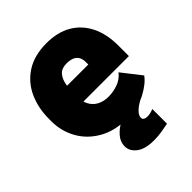

<svg xmlns="http://www.w3.org/2000/svg" viewBox="-202 -655 952 952"><g transform="rotate(-45 274.0 -179.0)"><path d="M304.7 9.8Q216.8 9.8 155 -25.9Q93.3 -61.5 61 -119.9Q28.8 -178.2 28.8 -246.1V-264.2Q28.8 -339.8 57.1 -402.1Q85.4 -464.4 142.6 -501.2Q199.7 -538.1 286.1 -538.1Q362.8 -538.1 417 -506.6Q471.2 -475.1 500.2 -416.7Q529.3 -358.4 529.3 -277.3V-203.6H94.7V-316.4H357.4V-330.6Q357.9 -353.5 349.6 -368.2Q341.3 -382.8 325 -389.6Q308.6 -396.5 284.7 -396.5Q250.5 -396.5 233.4 -377.4Q216.3 -358.4 210.4 -328.4Q204.6 -298.3 204.6 -264.2V-246.1Q204.6 -210.9 217.8 -185.3Q231 -159.7 256.1 -146Q281.2 -132.3 316.4 -132.3Q348.6 -132.3 381.1 -143.6Q413.6 -154.8 436 -183.1L515.1 -82Q490.7 -47.9 436.3 -19Q381.8 9.8 304.7 9.8ZM321.3 180.2Q260.7 180.2 229.2 156Q197.8 131.8 197.8 98.6Q197.8 67.4 218.8 42.7Q239.7 18.1 268.6 2.4Q297.4 -13.2 320.8 -17.6L422.4 -13.2Q413.6 -8.3 405.3 -3.7Q397 1 390.1 5.9Q374 17.6 364.5 30Q355 42.5 355 55.2Q355 64.5 362.8 69.1Q370.6 73.7 384.3 73.7Q392.6 73.7 403.3 71.3Q414.1 68.8 425.8 64V167Q401.9 171.9 377 176Q352.1 180.2 321.3 180.2Z"/></g></svg>

Font: Heebo Black
Style: Regular
Weight: 900
Designer: Oded Ezer
Foundry: Ezer Type House
Version: Version 3.100